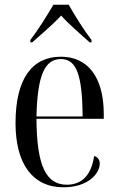

<svg xmlns="http://www.w3.org/2000/svg" viewBox="-20 -786 502 816"><path d="M109 -616V-606H117C155 -640 205 -682 240 -720C266 -689 335 -629 361 -606H369V-616C338 -656 297 -721 272 -766H207C181 -721 140 -656 109 -616ZM250 10C355 10 404 -49 404 -91C404 -107 395 -119 380 -123C368 -40 327 -1 264 -1C177 -1 136 -79 135 -281H421V-301C421 -457 354 -545 239 -545C116 -545 46 -451 46 -263C46 -90 118 10 250 10ZM331 -291H135C139 -466 170 -535 239 -535C306 -535 330 -465 331 -291Z"/></svg>

Font: Noto Serif Display Condensed
Style: Regular
Weight: 400
Width: 3
Designer: Monotype Design Team
Foundry: Monotype Imaging Inc.
Version: Version 2.009